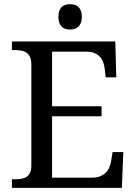

<svg xmlns="http://www.w3.org/2000/svg" viewBox="-20 -916 663 936"><path d="M233.9 -49.8H426.8Q450.7 -49.8 467.5 -56.4Q484.4 -63 495.6 -74.2Q506.8 -85.4 513.2 -100.3Q519.5 -115.2 522 -131.8L528.8 -174.8H581.1L574.2 0H38.1V-42H50.8Q67.4 -42 82.3 -44.2Q97.2 -46.4 108.4 -53.2Q119.6 -60.1 126.2 -73.5Q132.8 -86.9 132.8 -108.9V-600.1Q132.8 -623.5 126.5 -637.7Q120.1 -651.9 108.9 -659.4Q97.7 -667 82.8 -669.4Q67.9 -671.9 50.8 -671.9H38.1V-713.9H542L546.9 -539.1H495.1L490.2 -582Q488.3 -598.6 482.7 -613.5Q477.1 -628.4 466.6 -639.6Q456.1 -650.9 440.2 -657.5Q424.3 -664.1 401.9 -664.1H233.9V-397.9H475.1V-349.1H233.9ZM264.6 -834Q264.6 -851.6 269 -863.3Q273.4 -875 281.2 -882.3Q289.1 -889.6 299.3 -892.6Q309.6 -895.5 321.8 -895.5Q333.5 -895.5 343.8 -892.6Q354 -889.6 361.8 -882.3Q369.6 -875 374.3 -863.3Q378.9 -851.6 378.9 -834Q378.9 -816.4 374.3 -804.7Q369.6 -793 361.8 -785.6Q354 -778.3 343.8 -775.1Q333.5 -772 321.8 -772Q309.6 -772 299.3 -775.1Q289.1 -778.3 281.2 -785.6Q273.4 -793 269 -804.7Q264.6 -816.4 264.6 -834Z"/></svg>

Font: Noto Serif
Style: Regular
Weight: 400
Designer: Monotype Design team
Foundry: Monotype Imaging Inc.
Version: Version 1.02